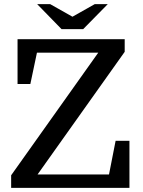

<svg xmlns="http://www.w3.org/2000/svg" viewBox="-20 -910 691 930"><path d="M508 -65 540 -228H607V0H34V-61L456 -655H159L127 -503H65V-720H584V-659L162 -65ZM383 -769 502 -890H439L331 -829L223 -890H160L278 -769Z"/></svg>

Font: Domine Medium
Style: Regular
Weight: 500
Designer: Pablo Impallari, Rodrigo Fuenzalida, Brenda Gallo
Foundry: Pablo Impallari, Rodrigo Fuenzalida, Brenda Gallo
Version: Version 2.000